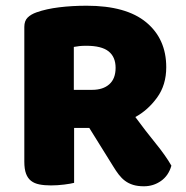

<svg xmlns="http://www.w3.org/2000/svg" viewBox="-20 -643 649 671"><path d="M239 -196V-4Q228 -1 204.5 2Q181 5 158 5Q135 5 117.5 1.5Q100 -2 88.5 -11Q77 -20 71 -36Q65 -52 65 -78V-549Q65 -570 76.5 -581.5Q88 -593 108 -600Q142 -612 187 -617.5Q232 -623 283 -623Q421 -623 491 -565Q561 -507 561 -408Q561 -346 529 -302Q497 -258 453 -234Q489 -185 524 -142Q559 -99 579 -64Q569 -29 542.5 -10.5Q516 8 483 8Q461 8 445 3Q429 -2 417 -11Q405 -20 395 -33Q385 -46 376 -61L292 -196ZM302 -329Q340 -329 362 -348.5Q384 -368 384 -406Q384 -444 359.5 -463.5Q335 -483 282 -483Q267 -483 258 -482Q249 -481 238 -479V-329Z"/></svg>

Font: Baloo Bhai
Style: Regular
Weight: 400
Designer: Supriya Tembe, Noopur Datye and Ek Type
Foundry: Ek Type
Version: Version 1.100;PS 1.000;hotconv 1.0.88;makeotf.lib2.5.647800;